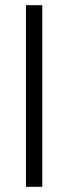

<svg xmlns="http://www.w3.org/2000/svg" viewBox="-20 -720 263 740"><path d="M143 0V-700H80V0Z"/></svg>

Font: Abel
Style: Regular
Weight: 400
Designer: Matthew Desmond
Foundry: Matthew Desmond
Version: Version 1.002